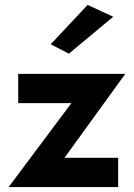

<svg xmlns="http://www.w3.org/2000/svg" viewBox="-20 -760 543 780"><path d="M260 -542 186 -580 336 -740 440 -692ZM54 -341V-460H489L242 -119H460V0H15L270 -341Z"/></svg>

Font: Venryn Sans SemiBold
Style: Regular
Weight: 600
Designer: Owen Earl, indestructible type* (font) & Cristiano Sobral (main changes)
Version: Version 3.60;October 28, 2020;FontCreator 13.0.0.2681 64-bit